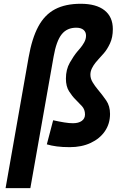

<svg xmlns="http://www.w3.org/2000/svg" viewBox="-20 -762 626 1007"><path d="M346.2 9.8Q307.1 9.8 277.8 5.9Q248.5 2 225.6 -4.9L258.8 -131.3Q291.5 -124 317.1 -119.9Q342.8 -115.7 362.3 -115.7Q392.1 -115.7 408.9 -127.9Q425.8 -140.1 425.8 -161.6Q425.8 -187.5 410.2 -204.8Q394.5 -222.2 377 -239.3Q358.9 -256.8 342.3 -283Q325.7 -309.1 325.7 -349.6Q325.7 -397.5 346.2 -433.3Q366.7 -469.2 384.8 -490.7Q389.2 -496.1 400.4 -509Q411.6 -522 421.4 -539.3Q431.2 -556.6 431.2 -575.2Q431.2 -593.8 418.5 -605Q405.8 -616.2 381.3 -616.7Q331.5 -617.2 303.5 -582Q275.4 -546.9 261.2 -465.3L139.2 224.6H9.3L129.9 -460.4Q147.5 -561 180.9 -623Q214.4 -685.1 268.8 -713.6Q323.2 -742.2 403.3 -742.2Q484.9 -742.2 528.3 -707.8Q571.8 -673.3 571.8 -609.4Q571.8 -565.9 556.9 -534.2Q542 -502.4 524.2 -482.2Q506.3 -461.9 497.1 -452.1Q491.7 -446.3 481.2 -433.6Q470.7 -420.9 462.4 -404.3Q454.1 -387.7 454.1 -370.1Q454.1 -349.6 466.1 -330.1Q478 -310.5 492.7 -293Q516.6 -264.6 536.9 -235.4Q557.1 -206.1 557.1 -164.6Q557.1 -113.3 530.3 -74Q503.4 -34.7 455.8 -12.5Q408.2 9.8 346.2 9.8Z"/></svg>

Font: Cascadia Code PL
Style: Bold Italic
Weight: 700
Italic angle: -10°
Monospace: yes
Designer: Aaron Bell
Foundry: Saja Typeworks
Version: Version 2404.023; ttfautohint (v1.8.4)